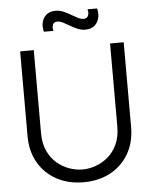

<svg xmlns="http://www.w3.org/2000/svg" viewBox="-61 -972 824 1038"><g transform="rotate(-5 351.0 -453.5)"><path d="M351 15Q268.7 15 205.3 -19.1Q142 -53.2 106 -115Q70 -176.8 70 -260V-719.7L144 -720V-269.7Q144 -213.5 163 -172.7Q182 -131.8 212.8 -105.7Q243.5 -79.5 279.9 -66.9Q316.3 -54.3 351 -54.3Q386 -54.3 422.4 -67Q458.8 -79.7 489.5 -105.8Q520.2 -132 539.1 -172.8Q558 -213.7 558 -269.7V-720H632V-260Q632 -177.2 596 -115.3Q560 -53.5 496.7 -19.2Q433.3 15 351 15ZM430.8 -806Q409.7 -806 389.8 -814.6Q369.8 -823.2 351.1 -834.3Q332.3 -845.5 315.5 -854.1Q298.7 -862.7 283.8 -862.7Q264.5 -862.7 259.1 -847.2Q253.7 -831.8 259.2 -814.3H207.2Q196 -859.2 216.1 -890.4Q236.2 -921.7 280.2 -921.7Q301.7 -921.7 321.8 -913.1Q341.8 -904.5 360.6 -893.3Q379.3 -882.2 396.2 -873.6Q413 -865 427.8 -865Q445.5 -865 452.2 -879.9Q458.8 -894.8 452.5 -914.7H504.5Q515.8 -870.7 495.8 -838.3Q475.8 -806 430.8 -806Z"/></g></svg>

Font: Manrope Variable Light
Style: Regular
Weight: 200
Designer: Mikhail Sharanda
Foundry: Mikhail Sharanda
Version: Version 4.505